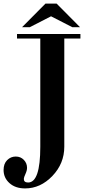

<svg xmlns="http://www.w3.org/2000/svg" viewBox="-49 -944 529 1072"><path d="M46 -729V-754H400V-729H310V-125Q310 -31 243.5 38.5Q177 108 91 108Q37 108 4 78.5Q-29 49 -29 5Q-29 -30 -9 -50Q11 -70 39 -70Q66 -70 84 -51.5Q102 -33 102 -7Q102 8 93 27.5Q84 47 84 55Q84 75 108 75Q176 75 176 -125V-729ZM398 -792H355L236 -853L117 -792H74L205 -924H267Z"/></svg>

Font: Libre Bodoni
Style: Regular
Weight: 400
Designer: Pablo Impallari, Rodrigo Fuenzalida
Foundry: Pablo Impallari, Rodrigo Fuenzalida
Version: Version 1.001